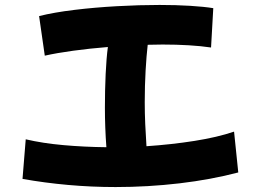

<svg xmlns="http://www.w3.org/2000/svg" viewBox="-20 -768 1040 776"><path d="M71 -45 84 -205Q152 -189 236 -181.5Q320 -174 410 -173Q407 -212 405.5 -252.5Q404 -293 404 -333Q404 -404 407 -468.5Q410 -533 416 -578Q342 -572 276 -563Q210 -554 161 -543L138 -703Q198 -718 280.5 -728Q363 -738 453 -743Q543 -748 625 -748Q692 -748 748.5 -744.5Q805 -741 842 -735L833 -576Q793 -582 743 -585Q693 -588 637 -588Q608 -588 577 -587Q572 -544 568.5 -483Q565 -422 565 -355Q565 -311 567 -266Q569 -221 572 -177Q674 -184 766 -198.5Q858 -213 926 -236L943 -71Q833 -42 705.5 -27Q578 -12 447 -12Q351 -12 255.5 -20.5Q160 -29 71 -45Z"/></svg>

Font: Mochiy Pop One
Style: Regular
Weight: 400
Designer: FONTDASU
Foundry: FONTDASU / Google Inc. / Adobe
Version: Version 2.000